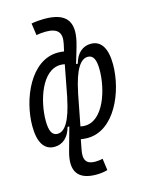

<svg xmlns="http://www.w3.org/2000/svg" viewBox="-141 -826 868 1143"><g transform="rotate(-15 293.0 -254.0)"><path d="M307.6 233.9C331.5 233.9 354.5 231 377 224.6L367.2 151.9C352.1 156.2 333.5 157.7 319.8 157.7C267.6 157.7 247.6 129.9 260.3 67.4L272 6.3C285.6 8.3 299.8 9.8 313 9.8C481 9.8 572.8 -209 572.8 -374.5C572.8 -472.2 540.5 -527.3 476.1 -527.3C426.3 -527.3 387.2 -494.6 371.1 -433.1H360.4C371.1 -470.2 389.2 -525.9 397 -559.6C425.3 -679.7 383.8 -742.2 247.6 -742.2C226.1 -742.2 195.3 -740.7 167 -734.9L177.7 -660.6C196.3 -664.6 218.3 -666.5 235.8 -666.5C309.6 -666.5 335 -635.3 320.8 -569.3L311 -524.4C298.3 -526.4 285.2 -527.3 272.9 -527.3C105 -527.3 13.2 -309.1 13.2 -143.6C13.2 -45.4 45.4 9.8 109.9 9.8C159.7 9.8 198.7 -23.4 214.8 -85H225.6C213.4 -40.5 191.9 37.6 186 57.6C152.3 178.2 197.8 233.9 307.6 233.9ZM289.6 -67.9 328.1 -267.1V-265.1C356 -403.3 394.5 -457 438.5 -457C472.2 -457 487.3 -426.8 487.3 -363.8C487.3 -244.1 432.6 -64.9 316.4 -64.9C308.1 -64.9 298.8 -65.9 289.6 -67.9ZM295.4 -449.7 257.3 -250V-252.4C229.5 -114.7 191.4 -60.5 147.5 -60.5C113.8 -60.5 98.6 -90.8 98.6 -154.3C98.6 -273.9 153.3 -452.6 269.5 -452.6C277.3 -452.6 286.1 -451.7 295.4 -449.7Z"/></g></svg>

Font: Cascadia Mono SemiLight
Style: Italic
Weight: 350
Italic angle: -10°
Monospace: yes
Designer: Aaron Bell
Foundry: Saja Typeworks
Version: Version 2404.023